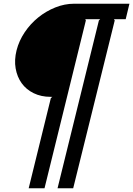

<svg xmlns="http://www.w3.org/2000/svg" viewBox="-20 -830 715 1031"><path d="M655 -727H592L596 -720L373 181H289L511 -720L518 -727H438L441 -720L219 181H134L253 -303L261 -310H252Q201 -310 161 -329.5Q121 -349 96.5 -383Q72 -417 64 -462.5Q56 -508 69 -560Q82 -611 112.5 -656.5Q143 -702 185 -736Q227 -770 277 -790Q327 -810 378 -810H675Z"/></svg>

Font: TypoPRO Sinkin Sans
Style: 400 Italic
Weight: 400
Italic angle: -112°
Designer: Keith Bates
Foundry: K-Type
Version: Sinkin Sans (version 1.0)  by Keith Bates   •   © 2014   www